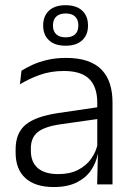

<svg xmlns="http://www.w3.org/2000/svg" viewBox="-20 -726 526 756"><path d="M423 0H362.5L365.5 -121.5L363 -131V-288.5V-321Q363 -384 331.2 -415.2Q299.5 -446.5 231.5 -446.5Q178.5 -446.5 135 -430.5Q91.5 -414.5 58.5 -394L64.5 -447.5Q82.5 -459 108 -470.8Q133.5 -482.5 166.8 -490.2Q200 -498 240 -498Q289 -498 323.8 -486Q358.5 -474 380.5 -451Q402.5 -428 412.8 -395.5Q423 -363 423 -322.5ZM191.5 10.5Q119 10.5 80.2 -24.5Q41.5 -59.5 41.5 -125V-138Q41.5 -202.5 81.2 -235.2Q121 -268 210 -281L373 -305L376 -259L217.5 -236.5Q155.5 -227.5 128.5 -205.8Q101.5 -184 101.5 -141.5V-132.5Q101.5 -87.5 129 -64Q156.5 -40.5 209.5 -40.5Q255 -40.5 287.2 -57Q319.5 -73.5 339.2 -101.2Q359 -129 365.5 -163.5L377.5 -120.5H365Q359 -86 338.8 -56Q318.5 -26 282.2 -7.8Q246 10.5 191.5 10.5ZM150 -624.5V-626Q150 -662.5 172.8 -684Q195.5 -705.5 238.5 -705.5Q281 -705.5 303.8 -684Q326.5 -662.5 326.5 -626V-624.5Q326.5 -589 303.8 -567.5Q281 -546 238.5 -546Q195.5 -546 172.8 -567.5Q150 -589 150 -624.5ZM188.5 -626V-625Q188.5 -603 201.5 -591Q214.5 -579 238.5 -579Q263 -579 275.8 -591Q288.5 -603 288.5 -625V-626Q288.5 -648.5 275.8 -660.8Q263 -673 238.5 -673Q214.5 -673 201.5 -660.8Q188.5 -648.5 188.5 -626Z"/></svg>

Font: Anek Malayalam Light
Style: Regular
Weight: 300
Version: Version 1.003